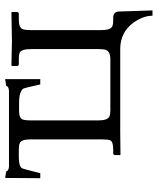

<svg xmlns="http://www.w3.org/2000/svg" viewBox="48 -544 624 761"><g transform="rotate(-90 360.5 -164.0)"><path d="M300.8 -400.9Q272.5 -400.9 267.1 -387.2Q263.2 -376.5 263.2 -355V-87.9Q263.2 -49.8 278.8 -43Q287.1 -39.1 303.2 -39.1H505.9Q538.6 -39.1 543.9 -60.5Q545.9 -70.3 545.9 -87.9V-354Q545.9 -391.6 531.7 -398.4Q522.5 -402.3 505.9 -401.9H484.9Q479.5 -403.8 479 -407.2V-429.2L481 -431.2L579.1 -429.2L690.9 -431.2L692.9 -429.2V-407.2Q690.9 -402.8 687 -401.9H662.1Q630.4 -401.9 624.5 -385.7Q621.1 -375 621.1 -354V-76.2Q621.1 -38.6 636.2 -31.2Q644.5 -27.8 657.2 -27.8H673.8Q692.4 -25.9 694.8 -6.8L699.2 127.9H678.2Q678.2 91.3 650.9 52.7Q612.8 0.5 546.9 0H221.2L127.9 1L126 -1V-22Q127.4 -26.9 130.9 -27.8H147Q178.2 -27.8 184.1 -39.1Q188 -48.3 188 -70.8V-355Q188 -391.6 173.8 -397.9Q164.6 -401.9 147 -401.9H115.2Q82 -401.9 73.7 -389.2Q70.8 -384.3 56.6 -326.7Q55.2 -321.3 54.2 -316.9H34.2L35.2 -456.1L61 -452.1Q63.5 -441.9 81.1 -440.9H379.9Q398.9 -441.9 399.9 -452.1L426.8 -456.1V-316.9H405.8Q392.6 -377.9 388.7 -385.3Q374.5 -400.4 336.9 -400.9Z"/></g></svg>

Font: Linux Libertine Display O
Style: Regular
Weight: 400
Designer: Philipp H. Poll
Foundry: Philipp H. Poll
Version: Version 5.0.9